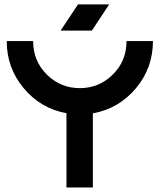

<svg xmlns="http://www.w3.org/2000/svg" viewBox="-20 -832 708 852"><path d="M326.2 -812.5H464.4L387.7 -696.3H249ZM9.8 -649.9H127Q127 -562 187 -502Q248 -440.9 334.5 -440.9Q420.4 -440.9 481.4 -502Q541.5 -562 541.5 -649.9H658.7Q658.7 -530.3 582.8 -439.9Q506.8 -349.6 392.1 -329.1V0H274.9V-329.6Q160.2 -350.6 85 -440.9Q9.8 -531.2 9.8 -649.9Z"/></svg>

Font: Sangha Kali
Style: Regular
Weight: 400
Designer: Seslavinskaya Anna
Foundry: Popkern
Version: Version 2.000;PS 002.000;hotconv 1.0.88;makeotf.lib2.5.64775